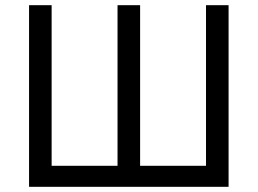

<svg xmlns="http://www.w3.org/2000/svg" viewBox="-20 -720 993 740"><path d="M92 -700H179V-81H433V-700H520V-81H774V-700H861V0H92Z"/></svg>

Font: NT Somic
Style: Regular
Weight: 400
Designer: Ravid Balaliev — lead type designer, mastering
Michael Voronin — secret advisor, marketing
Ivan Kovalenko — best boy
Foundry: NT Type
Version: Version 0.7